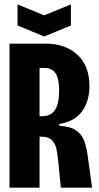

<svg xmlns="http://www.w3.org/2000/svg" viewBox="-20 -860 453 880"><path d="M23.5 -660H190.8Q278.8 -660 334.4 -609.4Q390 -558.8 390 -465Q390 -395.8 355.8 -349.4Q321.7 -303 251.7 -291.7V-283.2Q299.7 -281.3 326.4 -263.9Q353.2 -246.5 365.1 -216.7Q377 -186.8 383.2 -137L402 0H258.8L247.5 -115.5Q243.5 -156.7 238.1 -179.6Q232.7 -202.5 217.8 -217.6Q202.8 -232.7 173.3 -233.5H161.3V0H23.5ZM251 -444.2Q251 -499.3 234.7 -524Q218.3 -548.7 183.2 -548.7H161.3V-327.3H173.2Q212.7 -327.3 231.8 -355.7Q251 -384 251 -444.2ZM60.2 -743.2 182.7 -692.7 305 -743.2V-839.8L182.7 -789.8L60.2 -839.8Z"/></svg>

Font: Bricolage Grotesque 96pt Condensed ExBd
Style: Regular
Weight: 800
Width: 3
Designer: Mathieu Triay
Foundry: Atelier Triay
Version: Version 1.001;Glyphs 3.2 (3207)